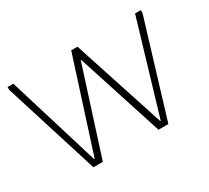

<svg xmlns="http://www.w3.org/2000/svg" viewBox="-90 -547 751 690"><g transform="rotate(-30 285.5 -202.0)"><path d="M123 0 0 -392V-404H24L140 -24H142L264 -404H290L414 -24H416L529 -404H553V-392L434 0H393L278 -356H276L162 0Z"/></g></svg>

Font: Darker Grotesque Light Light
Style: Regular
Weight: 300
Version: Version 1.000;gftools[0.9.28]